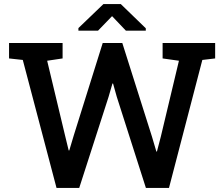

<svg xmlns="http://www.w3.org/2000/svg" viewBox="-20 -922 1100 942"><path d="M257.3 0 91.8 -627.9 24.4 -635.3V-710.9H287.1V-635.3L211.4 -624L298.8 -258.8L316.9 -184.1L319.8 -183.6L342.3 -258.8L483.9 -710.9H580.1L725.6 -251.5L747.1 -178.7H750L769 -251.5L857.9 -624L777.8 -635.3V-710.9H1035.6V-635.3L972.7 -627.9L809.1 0H695.8L552.7 -447.8L534.7 -512.2H531.7L512.7 -446.8L368.7 0ZM364.7 -771.5V-784.2L487.3 -901.9H572.8L695.3 -783.2V-771.5H597.7L529.8 -842.8L460.9 -771.5Z"/></svg>

Font: Roboto Slab LO Medium
Style: Regular
Weight: 500
Designer: Google
Version: Version 2.000